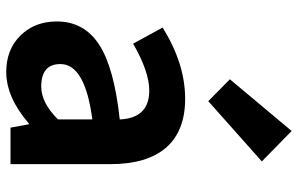

<svg xmlns="http://www.w3.org/2000/svg" viewBox="-194 -770 978 631"><g transform="rotate(90 295.5 -455.0)"><path d="M217 14Q143 14 97 -33Q51 -80 51 -152Q51 -242 127.5 -291.5Q204 -341 373 -359Q369 -456 278 -456Q216 -456 124 -403L71 -500Q190 -574 305 -574Q411 -574 465.5 -511.5Q520 -449 520 -327V0H400L389 -60H386Q300 14 217 14ZM265 -101Q318 -101 373 -156V-269Q191 -245 191 -164Q191 -101 265 -101ZM313 -650 241 -721 411 -924 511 -826Z"/></g></svg>

Font: Noto Sans Korean Bold
Style: Bold
Weight: 700
Designer: Ryoko NISHIZUKA  (kana & ideographs); Paul D. Hunt (Latin, Greek & Cyrillic); Wenlong ZHANG  (bopomofo); Sandoll Communi
Foundry: Adobe Systems Incorporated
Version: Version 1.000;PS 1;hotconv 1.0.78;makeotf.lib2.5.61930